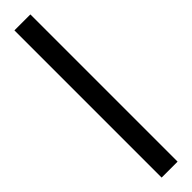

<svg xmlns="http://www.w3.org/2000/svg" viewBox="27 -199 451 451"><g transform="rotate(45 252.5 26.5)"><path d="M8 53V0H497V53Z"/></g></svg>

Font: Muli
Style: Regular
Weight: 400
Designer: Vernon Adams
Foundry: Vernon Adams
Version: Version 2.000